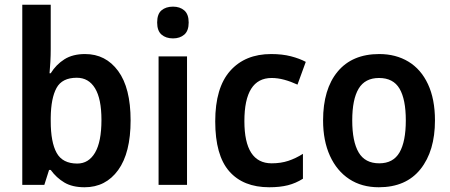

<svg xmlns="http://www.w3.org/2000/svg" viewBox="-20 -873 1899 810"><path d="M194 -666Q194 -640 192.5 -612Q191 -584 189 -564H194Q217 -601 252 -623Q287 -645 339 -645Q426 -645 478.5 -573.5Q531 -502 531 -365Q531 -228 478.5 -155.5Q426 -83 337 -83Q285 -83 251.5 -103Q218 -123 194 -156H187L167 -93H74V-853H194ZM304 -545Q242 -545 218.5 -502Q195 -459 194 -377V-362Q194 -273 219 -228Q244 -183 306 -183Q354 -183 381 -229Q408 -275 408 -367Q408 -456 381 -500.5Q354 -545 304 -545Z M710 -845Q739 -845 757.5 -829Q776 -813 776 -778Q776 -743 757.5 -727Q739 -711 710 -711Q680 -711 661.5 -727Q643 -743 643 -778Q643 -814 661.5 -829.5Q680 -845 710 -845ZM769 -635V-93H649V-635Z M1116 -83Q1006 -83 947 -150.5Q888 -218 888 -361Q888 -503 951 -574Q1014 -645 1124 -645Q1171 -645 1207.5 -635.5Q1244 -626 1270 -612L1235 -516Q1207 -529 1179.5 -536.5Q1152 -544 1126 -544Q1011 -544 1011 -362Q1011 -184 1126 -184Q1165 -184 1196.5 -194.5Q1228 -205 1258 -224V-119Q1228 -100 1194.5 -91.5Q1161 -83 1116 -83Z M1815 -365Q1815 -236 1754 -159.5Q1693 -83 1578 -83Q1506 -83 1453.5 -117.5Q1401 -152 1372 -215.5Q1343 -279 1343 -365Q1343 -497 1404.5 -571Q1466 -645 1580 -645Q1650 -645 1703 -613Q1756 -581 1785.5 -518Q1815 -455 1815 -365ZM1466 -365Q1466 -276 1493 -230Q1520 -184 1580 -184Q1639 -184 1665.5 -230Q1692 -276 1692 -365Q1692 -454 1665.5 -499Q1639 -544 1579 -544Q1520 -544 1493 -499Q1466 -454 1466 -365Z"/></svg>

Font: Noto Sans Telugu UI SemiCondensed SemiBold
Style: Regular
Weight: 600
Width: 4
Designer: Jelle Bosma - Monotype Design Team
Foundry: Monotype Imaging Inc.
Version: Version 2.005; ttfautohint (v1.8.4.7-5d5b)